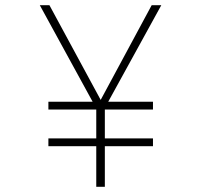

<svg xmlns="http://www.w3.org/2000/svg" viewBox="-20 -718 774 738"><path d="M350 -156H166V-186H350V-297H166V-327H336L133 -698H170L367 -334L563 -698H600L396 -327H568V-297H383V-186H568V-156H383V0H350Z"/></svg>

Font: Freesentation 1 Thin
Style: Regular
Weight: 250
Designer: glyphs from Roboto by Christian Robertson / Hangul glyphs from Noto Sans CJK(Source Han Sans) by Jang Soo-young and Kang
Foundry: PT&
Version: Version 2.001